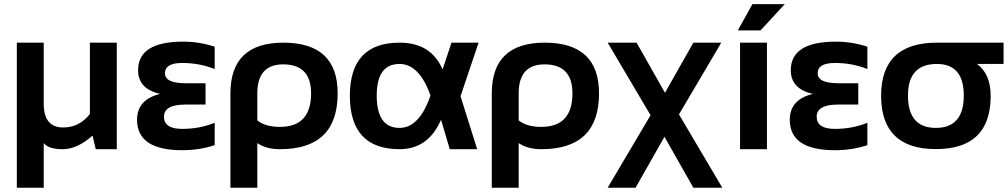

<svg xmlns="http://www.w3.org/2000/svg" viewBox="-20 -718 4850 924"><path d="M542 -512.7V0H440.9L425.3 -65.4Q351.6 0 281.7 0Q213.4 0 190.4 -29.3V185.5H61V-512.7H190.4V-218.8Q190.4 -104.5 284.2 -104.5Q361.8 -104.5 412.6 -169.4V-512.7Z M1013.2 -385.7Q939.9 -415 856.9 -415Q773.9 -415 773.9 -365.2Q773.9 -317.4 874 -317.4H969.2V-214.8H872.6Q769 -214.8 769 -156.2Q769 -97.7 856.9 -97.7Q939.9 -97.7 1013.2 -127V-19.5Q939.9 4.9 856.9 4.9Q639.6 4.9 639.6 -141.6Q639.6 -239.3 751 -266.1Q644.5 -290 644.5 -379.9Q644.5 -517.6 861.8 -517.6Q939.9 -517.6 1013.2 -493.2Z M1218.3 -138.7Q1256.8 -107.4 1327.1 -107.4Q1477.1 -107.4 1477.1 -268.6Q1477.1 -408.2 1342.8 -408.2Q1218.3 -408.2 1218.3 -268.6ZM1343.8 -512.7Q1605 -512.7 1605 -268.6Q1605 0 1327.6 0Q1261.2 0 1218.3 -29.3V185.5H1088.9V-268.6Q1088.9 -512.7 1343.8 -512.7Z M1663.6 -256.3Q1663.6 -512.7 1902.8 -512.7Q2054.7 -512.7 2109.9 -383.8L2152.8 -512.7H2283.2L2196.3 -254.9L2276.4 0H2144.5L2102.5 -141.6Q2041 0 1902.8 0Q1664.6 0 1663.6 -256.3ZM1902.8 -102.5Q1998 -102.5 2051.8 -258.3Q1998 -410.2 1902.8 -410.2Q1793 -410.2 1793 -258.3Q1793 -102.5 1902.8 -102.5Z M2476.1 -138.7Q2514.6 -107.4 2585 -107.4Q2734.9 -107.4 2734.9 -268.6Q2734.9 -408.2 2600.6 -408.2Q2476.1 -408.2 2476.1 -268.6ZM2601.6 -512.7Q2862.8 -512.7 2862.8 -268.6Q2862.8 0 2585.4 0Q2519 0 2476.1 -29.3V185.5H2346.7V-268.6Q2346.7 -512.7 2601.6 -512.7Z M3110.8 -163.6 2904.3 -512.7H3043.5L3180.2 -271.5L3316.9 -512.7H3451.2L3247.6 -167.5L3456.1 185.5H3316.9L3177.7 -59.6L3038.6 185.5H2904.3Z M3670.9 -512.7V0H3541.5V-512.7ZM3601.1 -698.2H3756.8L3640.1 -571.8H3530.8Z M4154.3 -385.7Q4081.1 -415 3998 -415Q3915 -415 3915 -365.2Q3915 -317.4 4015.1 -317.4H4110.4V-214.8H4013.7Q3910.2 -214.8 3910.2 -156.2Q3910.2 -97.7 3998 -97.7Q4081.1 -97.7 4154.3 -127V-19.5Q4081.1 4.9 3998 4.9Q3780.8 4.9 3780.8 -141.6Q3780.8 -239.3 3892.1 -266.1Q3785.6 -290 3785.6 -379.9Q3785.6 -517.6 4002.9 -517.6Q4081.1 -517.6 4154.3 -493.2Z M4483.9 -102.5Q4618.2 -102.5 4618.2 -258.3Q4618.2 -410.2 4488.8 -410.2Q4349.6 -410.2 4349.6 -258.3Q4349.6 -102.5 4483.9 -102.5ZM4220.2 -256.3Q4220.2 -512.7 4488.8 -512.7H4809.6V-410.2H4682.1Q4747.6 -361.8 4747.6 -256.3Q4747.6 -0.5 4483.9 -0.5Q4221.2 -0.5 4220.2 -256.3Z"/></svg>

Font: SansationBold
Style: Bold
Weight: 700
Designer: Bernd Montag
Version: Version 1.301